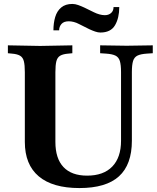

<svg xmlns="http://www.w3.org/2000/svg" viewBox="-20 -943 795 974"><path d="M383 11Q247 11 176.5 -48.5Q106 -108 106 -223V-577Q106 -613 101 -632.5Q96 -652 81.5 -660.5Q67 -669 40 -671L20 -673V-713L183 -710H184L347 -713V-673L327 -671Q300 -669 285.5 -660.5Q271 -652 266 -632.5Q261 -613 261 -577V-223Q261 -139 302 -95.5Q343 -52 422 -52Q505 -52 549.5 -98Q594 -144 594 -229V-577Q594 -614 588 -633.5Q582 -653 565.5 -661Q549 -669 518 -671L488 -673V-713L623 -711L755 -713V-673L725 -671Q694 -669 677.5 -661Q661 -653 655 -633.5Q649 -614 649 -577V-229Q649 -108 583.5 -48.5Q518 11 383 11ZM489 -778Q477 -778 462.5 -783Q448 -788 433 -795L381 -821Q368 -828 354.5 -831.5Q341 -835 329 -835Q304 -835 292 -821.5Q280 -808 280 -789H251Q251 -826 260 -856.5Q269 -887 290.5 -905Q312 -923 347 -923Q361 -923 376.5 -917.5Q392 -912 409 -904L456 -881Q470 -874 484.5 -870Q499 -866 512 -866Q531 -866 543.5 -877Q556 -888 556 -907H585Q585 -852 563.5 -815Q542 -778 489 -778Z"/></svg>

Font: Baskervville SC
Style: Regular
Weight: 400
Designer: Alexis Faudot, Rémi Forte, Morgane Pierson, Rafael Ribas, Tanguy Vanlaeys, Rosalie Wagner, Thomas Huot-Marchand
Foundry: ANRT
Version: Version 1.100